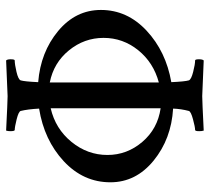

<svg xmlns="http://www.w3.org/2000/svg" viewBox="-49 -637 689 631"><g transform="rotate(90 295.5 -321.5)"><path d="M251 -140.6V-499Q185.5 -481.4 145 -431.2Q104.5 -380.9 104.5 -317.4Q104.5 -253.9 145.5 -203.6Q186.5 -153.3 251 -140.6ZM250 -102.5Q151.4 -110.4 82 -168Q12.7 -225.6 12.7 -308.6Q12.7 -395.5 81.1 -459Q149.4 -522.5 250 -540Q248 -585 244.1 -597.7Q241.2 -605.5 216.3 -611.8Q191.4 -618.2 178.7 -618.2Q174.8 -618.2 174.8 -630.9Q174.8 -642.6 178.7 -646.5Q291 -641.6 295.9 -641.6Q311.5 -641.6 409.2 -646.5Q411.1 -640.6 411.1 -631.8Q411.1 -618.2 407.2 -618.2Q397.5 -618.2 372.1 -611.3Q346.7 -604.5 344.7 -597.7Q337.9 -572.3 336.9 -545.9Q436.5 -540 507.8 -481.9Q579.1 -423.8 579.1 -339.8Q579.1 -251 509.8 -186.5Q440.4 -122.1 336.9 -105.5Q338.9 -68.4 344.7 -44.9Q346.7 -38.1 372.1 -31.7Q397.5 -25.4 407.2 -25.4Q411.1 -25.4 411.1 -10.7Q411.1 -2.9 409.2 2.9Q311.5 -2 295.9 -2Q291 -2 178.7 2.9Q174.8 -1 174.8 -11.7Q174.8 -25.4 178.7 -25.4Q191.4 -25.4 216.3 -31.2Q241.2 -37.1 244.1 -44.9Q248 -57.6 250 -102.5ZM335.9 -504.9V-143.6Q403.3 -159.2 446.3 -211.9Q489.3 -264.6 489.3 -330.1Q489.3 -394.5 446.3 -444.8Q403.3 -495.1 335.9 -504.9Z"/></g></svg>

Font: Crimson Text
Style: Roman
Weight: 400
Version: Version 0.13